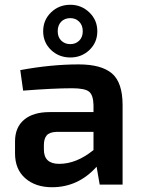

<svg xmlns="http://www.w3.org/2000/svg" viewBox="-20 -774 598 805"><path d="M275 -533Q227 -533 194 -564.5Q161 -596 161 -643Q161 -690 194 -722Q227 -754 275 -754Q321 -754 354.5 -722Q388 -690 388 -643Q388 -596 355 -564.5Q322 -533 275 -533ZM275 -698Q251 -698 236.5 -683Q222 -668 222 -643Q222 -618 237 -603.5Q252 -589 275 -589Q297 -589 312 -603.5Q327 -618 327 -643Q327 -668 312 -683Q297 -698 275 -698ZM77 -394 65 -480Q194 -504 310 -504Q405 -504 449.5 -466Q494 -428 494 -333V0H398L385 -75Q308 11 198 11Q129 11 86 -26.5Q43 -64 43 -131V-181Q43 -240 81 -272Q119 -304 188 -304H372V-334Q371 -376 353 -390Q335 -404 282 -404Q205 -404 77 -394ZM164 -166V-147Q164 -87 228 -87Q301 -87 372 -145V-221H216Q187 -220 175.5 -206Q164 -192 164 -166Z"/></svg>

Font: Exo 2.0 Semi Bold
Style: Regular
Weight: 600
Designer: Natanael Gama
Version: Version 1.001;PS 001.001;hotconv 1.0.70;makeotf.lib2.5.58329